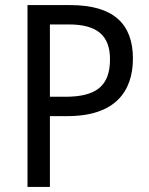

<svg xmlns="http://www.w3.org/2000/svg" viewBox="-20 -734 586 754"><path d="M256 -714H88V0H176V-278H245C432 -278 502 -375 502 -504C502 -640 426 -714 256 -714ZM250 -638C361 -638 412 -595 412 -501C412 -395 356 -354 236 -354H176V-638Z"/></svg>

Font: Noto Sans Arabic SemCond
Style: Regular
Weight: 400
Width: 4
Designer: Monotype Design Team, Nadine Chahine, Nizar Qandah and Khaled Hosny
Foundry: Monotype Imaging Inc.
Version: Version 2.012